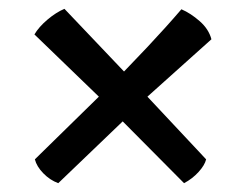

<svg xmlns="http://www.w3.org/2000/svg" viewBox="-20 -513 556 435"><path d="M112 -98Q93 -105 78 -120.5Q63 -136 59 -152L204 -294L58 -435Q68 -452 87.5 -468.5Q107 -485 126 -493L261 -351Q292 -383 314 -406.5Q336 -430 354.5 -450.5Q373 -471 391 -492Q412 -483 432.5 -465Q453 -447 459 -424L314 -294L447 -152Q444 -139 430 -123.5Q416 -108 397 -98L258 -238Z"/></svg>

Font: Texturina Medium 12pt Black
Style: Regular
Weight: 900
Version: Version 1.002